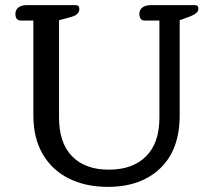

<svg xmlns="http://www.w3.org/2000/svg" viewBox="-20 -715 833 748"><path d="M110 -265V-635H60Q50 -635 45 -642Q40 -649 40 -661Q40 -677 52 -686Q64 -695 85 -695H275Q289 -695 289 -680Q289 -657 257 -649L210 -636V-257Q210 -158 261 -106Q312 -54 404 -54Q497 -54 549 -106Q601 -158 601 -257V-635H543Q533 -635 528 -642Q523 -649 523 -661Q523 -677 535 -686Q547 -695 568 -695H739Q753 -695 753 -681Q753 -664 723 -652L680 -636V-265Q680 -132 604.5 -59.5Q529 13 400 13Q314 13 248.5 -19.5Q183 -52 146.5 -114.5Q110 -177 110 -265Z"/></svg>

Font: Maitree Medium
Style: Regular
Weight: 500
Designer: CadsonDemak Team
Foundry: CadsonDemak
Version: Version 1.000